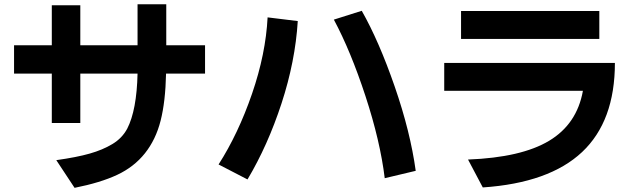

<svg xmlns="http://www.w3.org/2000/svg" viewBox="-20 -820 3040 914"><path d="M46.9 -469.7V-604.5H226.6V-794.9H362.3V-604.5H634.8V-799.8H771.5V-604.5H956.1V-469.7H770.5Q767.6 -335.9 744.6 -245.6Q721.7 -155.3 669.9 -90.3Q618.2 -25.4 538.1 12.2Q458 49.8 335 74.2L248 -57.6Q345.7 -71.3 407.2 -88.9Q468.8 -106.4 515.1 -134.3Q561.5 -162.1 585.9 -208Q630.9 -295.9 634.8 -469.7H362.3V-234.4H226.6V-469.7Z M1020.5 -37.1Q1114.3 -183.6 1179.7 -373.5Q1245.1 -563.5 1253.9 -737.3L1397.5 -719.7Q1385.7 -528.3 1320.3 -328.1Q1254.9 -127.9 1158.2 34.2ZM1569.3 -726.6 1702.1 -768.6Q1784.2 -624 1858.9 -408.2Q1933.6 -192.4 1959 -6.8L1811.5 28.3Q1790 -148.4 1719.7 -362.8Q1649.4 -577.1 1569.3 -726.6Z M2094.7 -387.7V-520.5H2907.2Q2907.2 -243.2 2751 -96.2Q2594.7 50.8 2278.3 72.3L2208 -60.5Q2461.9 -70.3 2594.2 -149.9Q2726.6 -229.5 2754.9 -387.7ZM2174.8 -634.8V-767.6H2833V-634.8Z"/></svg>

Font: GenEi M Gothic v2 Bold
Style: Regular
Weight: 700
Version: Version 2.0